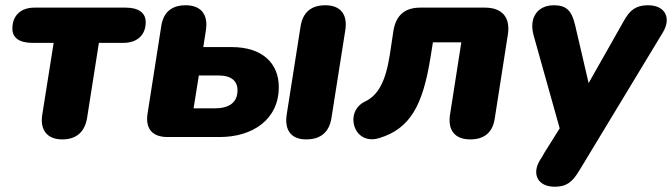

<svg xmlns="http://www.w3.org/2000/svg" viewBox="-20 -521 2555 730"><path d="M217 9C269 9 302 -18 311 -72L356 -358H449C501 -358 534 -387 534 -437C534 -472 507 -492 458 -492H111C59 -492 27 -462 27 -412C27 -377 54 -358 103 -358H184L141 -87C131 -28 158 9 217 9Z M617 0H815C940 0 1040 -66 1040 -190C1040 -280 978 -342 861 -342H753L763 -407C772 -467 743 -501 686 -501C633 -501 601 -475 593 -421L541 -89C532 -31 560 0 617 0ZM795 -109H716L736 -234H812C858 -234 883 -214 883 -178C883 -130 850 -109 795 -109ZM1144 9C1199 9 1231 -18 1240 -71L1293 -407C1302 -467 1274 -501 1217 -501C1164 -501 1132 -475 1123 -422L1070 -85C1061 -25 1088 9 1144 9Z M1768 9C1821 9 1853 -17 1861 -70L1911 -390C1921 -455 1889 -492 1824 -492H1578C1519 -492 1486 -463 1476 -405L1462 -312C1446 -211 1418 -158 1366 -134C1288 -95 1324 34 1422 4C1540 -32 1587 -121 1616 -298L1626 -360H1734L1691 -85C1682 -25 1710 9 1768 9Z M2089 189C2133 189 2156 172 2182 128L2192 112L2201 97L2501 -399C2533 -453 2509 -501 2444 -501C2399 -501 2375 -484 2351 -440L2218 -205L2167 -424C2154 -481 2133 -501 2086 -501C2024 -501 1990 -454 2009 -386L2108 -33L2049 61L2042 74L2033 88C2001 140 2024 189 2089 189Z"/></svg>

Font: SN Pro Heavy
Style: Italic
Weight: 800
Italic angle: -9°
Designer: Tobias Whetton
Foundry: Supernotes
Version: Version 1.001;Glyphs 3.2 (3249)